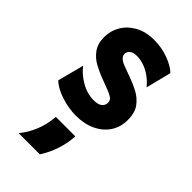

<svg xmlns="http://www.w3.org/2000/svg" viewBox="-208 -493 783 783"><g transform="rotate(45 184.0 -101.0)"><path d="M182.6 13.9Q140.3 13.9 96.9 0Q53.5 -13.9 29.2 -37.5L59 -151.4Q79.2 -123.6 114.9 -102.8Q150.7 -81.9 188.9 -81.9Q214.6 -81.9 226 -91.7Q237.5 -101.4 237.5 -115.3Q237.5 -131.2 225.7 -138.5Q213.9 -145.8 201.4 -150.7L143.1 -172.9Q123.6 -180.6 98.6 -193.8Q73.6 -206.9 55.2 -231.2Q36.8 -255.6 36.8 -295.1Q36.8 -331.2 54.9 -361.8Q72.9 -392.4 107.3 -411.5Q141.7 -430.6 190.3 -430.6Q235.4 -430.6 274.7 -415.3Q313.9 -400 331.9 -381.2L304.2 -271.5Q288.2 -291.7 268.4 -305.9Q248.6 -320.1 227.4 -327.4Q206.2 -334.7 186.8 -334.7Q164.6 -334.7 154.2 -325.7Q143.8 -316.7 143.8 -304.9Q143.8 -295.8 151 -287.2Q158.3 -278.5 175.7 -271.5L229.9 -251.4Q253.5 -243.1 280.2 -229.2Q306.9 -215.3 325.7 -190.6Q344.4 -166 344.4 -122.9Q344.4 -82.6 324 -51.7Q303.5 -20.8 267 -3.5Q230.6 13.9 182.6 13.9ZM67.4 229.2Q92.4 198.6 108.3 160.1Q124.3 121.5 127.8 75H240.3Q237.5 117.4 224.7 155.9Q211.8 194.4 189.6 229.2Z"/></g></svg>

Font: Afacad Flux
Style: Regular
Weight: 400
Designer: Kristian Moeller
Foundry: Dicotype
Version: Version 1.100